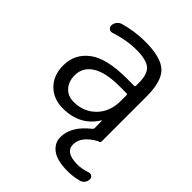

<svg xmlns="http://www.w3.org/2000/svg" viewBox="-212 -669 982 982"><g transform="rotate(45 279.5 -178.0)"><path d="M449.2 197.3Q372.1 197.3 335.4 169.9Q298.8 142.6 298.8 99.6Q298.8 21.5 384.8 -45.9Q390.6 -50.8 390.6 -57.6L389.6 -110.4Q389.6 -111.3 388.7 -111.3Q387.7 -111.3 387.7 -110.4Q328.1 -12.7 204.1 -12.7Q135.7 -12.7 92.8 -55.7Q49.8 -98.6 49.8 -169.9Q49.8 -252.9 115.7 -302.7Q181.6 -352.5 327.1 -352.5H378.9Q386.7 -352.5 386.7 -359.4V-381.8Q386.7 -442.4 358.9 -466.8Q331.1 -491.2 259.8 -491.2Q187.5 -491.2 110.4 -465.8Q98.6 -461.9 88.9 -468.8Q79.1 -475.6 79.1 -487.3Q79.1 -502 87.9 -514.2Q96.7 -526.4 110.4 -531.2Q184.6 -552.7 259.8 -552.7Q375 -552.7 419.4 -510.7Q463.9 -468.8 463.9 -359.4V-34.2Q463.9 -29.3 460.4 -25.9Q457 -22.5 452.1 -22.5Q450.2 -22.5 449.2 -21.5Q371.1 22.5 371.1 80.1Q371.1 136.7 457 137.7Q494.1 137.7 529.3 125Q540 121.1 549.3 127.4Q558.6 133.8 558.6 144.5Q558.6 159.2 550.3 170.9Q542 182.6 528.3 186.5Q489.3 197.3 449.2 197.3ZM386.7 -291Q386.7 -297.9 378.9 -297.9H327.1Q228.5 -297.9 177.7 -265.6Q127 -233.4 127 -175.8Q127 -130.9 152.3 -103Q177.7 -75.2 219.7 -75.2Q292 -75.2 339.4 -123.5Q386.7 -171.9 386.7 -250Z"/></g></svg>

Font: Gen Jyuu Gothic Normal
Style: Regular
Weight: 300
Designer: [Source Han Sans]
Ryoko NISHIZUKA  (kana & ideographs); Paul D. Hunt (Latin, Greek & Cyrillic); Wenlong ZHANG  (bopomofo
Version: Version 1.002.20150607